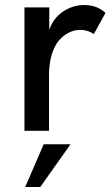

<svg xmlns="http://www.w3.org/2000/svg" viewBox="-20 -517 437 759"><path d="M76.7 0V-487.8H174.8V-398.9Q190.4 -445.3 229.2 -471.2Q268.1 -497.1 312.5 -497.1Q364.3 -497.1 397 -465.8L351.1 -382.8Q325.7 -398.9 297.4 -398.9Q274.4 -398.9 252.9 -388.4Q231.4 -377.9 213.4 -357.4Q195.3 -336.9 184.6 -301.3Q173.8 -265.6 173.8 -220.2V0ZM79.6 222.2 152.8 53.2H258.8L139.2 222.2Z"/></svg>

Font: HK Grotesk SemiBold Legacy
Style: Regular
Weight: 600
Designer: Alfredo Marco Pradil
Foundry: Hanken Design Co.
Version: Version 2.022;PS 002.022;hotconv 1.0.88;makeotf.lib2.5.64775